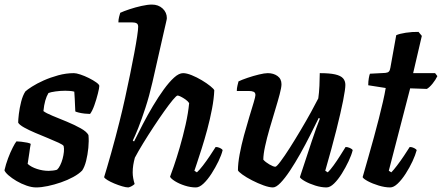

<svg xmlns="http://www.w3.org/2000/svg" viewBox="-24 -820 1934 840"><path d="M134 0Q115 0 92 -8Q69 -16 48.2 -28.2Q27.5 -40.5 13 -53.2Q-1.5 -66 -4.5 -75Q1.5 -101.5 11.5 -128Q21.5 -154.5 31.8 -174.5Q42 -194.5 48 -201.5Q56 -201.5 69.2 -200Q82.5 -198.5 94.8 -196Q107 -193.5 110.5 -190.5Q107.5 -176 104.5 -152.5Q101.5 -129 97 -103Q112.5 -89 138 -80.8Q163.5 -72.5 189 -72.5Q197 -72.5 207.5 -73.8Q218 -75 225.5 -77.5Q233 -84 239.2 -96.8Q245.5 -109.5 249.8 -125Q254 -140.5 255.5 -155.5Q257 -170.5 254.5 -181Q252 -186.5 232.5 -195.5Q213 -204.5 185.5 -215.8Q158 -227 130.2 -238.8Q102.5 -250.5 81.5 -262.2Q60.5 -274 55.5 -283.5Q55.5 -296 58.5 -321.5Q61.5 -347 68.5 -374.8Q75.5 -402.5 87 -420Q95.5 -428 116.2 -441.2Q137 -454.5 166.5 -467.8Q196 -481 230.5 -490.5Q265 -500 299.5 -500Q309.5 -500 327.8 -494Q346 -488 365 -478.5Q384 -469 397.2 -459.5Q410.5 -450 410.5 -444Q410.5 -435.5 404.2 -410.5Q398 -385.5 389 -360Q380 -334.5 370 -321.5Q360.5 -321.5 346.5 -323Q332.5 -324.5 320.5 -327.5Q308.5 -330.5 305.5 -332.5Q305 -347 304.2 -360.2Q303.5 -373.5 303 -387.8Q302.5 -402 301 -419Q292 -421.5 281 -422.2Q270 -423 261.5 -423Q240.5 -423 219 -420Q197.5 -417 188 -413Q179.5 -399 174 -379.5Q168.5 -360 166 -334Q177.5 -325 206.2 -313.2Q235 -301.5 268.2 -287.8Q301.5 -274 328.5 -259Q355.5 -244 363 -229Q365.5 -203.5 362.5 -173.2Q359.5 -143 352.8 -116.2Q346 -89.5 335.5 -74Q321 -59 296.2 -45.5Q271.5 -32 242.5 -22Q213.5 -12 185 -6Q156.5 0 134 0Z M537.5 0Q527 0 510.2 -5Q493.5 -10 476 -17.2Q458.5 -24.5 446 -32.2Q433.5 -40 431.5 -45Q436 -59.5 444.2 -87.2Q452.5 -115 462.2 -149.8Q472 -184.5 481.5 -220.5Q491 -256.5 498.5 -286.5Q511.5 -338 523.2 -391.2Q535 -444.5 545.2 -494.8Q555.5 -545 563.5 -587.8Q571.5 -630.5 576 -660.8Q580.5 -691 580.5 -703Q580.5 -714.5 573.5 -718.2Q566.5 -722 554 -722H494Q494 -734 497 -746Q500 -758 502 -764Q517 -771 542.5 -779.5Q568 -788 595 -794Q622 -800 640.5 -800Q669 -800 687.5 -782.8Q706 -765.5 706 -740.5Q706 -736.5 702.2 -720.8Q698.5 -705 692 -676.5L643 -460.5Q629 -399.5 612.2 -348.2Q595.5 -297 581 -260.5Q566.5 -224 557 -205L562.5 -201Q579.5 -235.5 600.5 -276Q621.5 -316.5 645 -356Q668.5 -395.5 692.2 -428.2Q716 -461 737.5 -480.5Q759 -500 777 -500Q792.5 -500 814.8 -491Q837 -482 858.8 -469Q880.5 -456 896 -443.5Q911.5 -431 913.5 -425Q912 -388 903.5 -343.5Q895 -299 882.8 -253.5Q870.5 -208 858.2 -169.5Q846 -131 837.2 -105Q828.5 -79 826.5 -73L837.5 -66Q849 -76.5 864 -96Q879 -115.5 894 -137.8Q909 -160 919.5 -177Q929 -177 938.5 -172.5Q948 -168 950 -163Q945 -142 931.8 -114.5Q918.5 -87 901.5 -60.5Q884.5 -34 866.5 -17Q848.5 0 833 0Q809.5 0 784.5 -8Q759.5 -16 741.2 -27.5Q723 -39 720 -47Q724.5 -58.5 736.5 -93Q748.5 -127.5 762.5 -175.5Q776.5 -223.5 788 -274.5Q799.5 -325.5 803.5 -369Q797.5 -378 787 -385.2Q776.5 -392.5 767 -397.2Q757.5 -402 753 -402Q748 -402 732 -382.8Q716 -363.5 694 -332.5Q672 -301.5 648 -265Q624 -228.5 602.2 -193Q580.5 -157.5 566 -130Q561.5 -113.5 559 -98Q556.5 -82.5 556.5 -65.5Q556.5 -53 558.8 -40.5Q561 -28 565 -15Q560.5 -10.5 552.8 -6Q545 -1.5 537.5 0Z M1170 0Q1154 0 1129 -9Q1104 -18 1078.8 -31Q1053.5 -44 1036.2 -56.5Q1019 -69 1017 -75Q1017 -105 1024.5 -145.2Q1032 -185.5 1043.5 -227.8Q1055 -270 1066.5 -307.8Q1078 -345.5 1085.8 -371.5Q1093.5 -397.5 1093.5 -404Q1093.5 -415 1085.5 -418.5Q1077.5 -422 1064.5 -422H1012Q1012 -434 1015 -446Q1018 -458 1019.5 -464Q1034 -471 1059 -479.5Q1084 -488 1108.8 -494Q1133.5 -500 1147.5 -500Q1172.5 -500 1190 -487.5Q1207.5 -475 1207.5 -451.5Q1207.5 -437.5 1199.5 -407.2Q1191.5 -377 1179.5 -337.8Q1167.5 -298.5 1155.5 -257.2Q1143.5 -216 1135.8 -180.2Q1128 -144.5 1128 -121.5Q1137.5 -110.5 1154.8 -100.5Q1172 -90.5 1180.5 -90.5Q1186 -90.5 1203.2 -113.5Q1220.5 -136.5 1243.8 -173Q1267 -209.5 1291.5 -250.8Q1316 -292 1336.5 -329.2Q1357 -366.5 1368.5 -389.5Q1372 -413.5 1373.5 -444.8Q1375 -476 1375 -500Q1418 -500 1442.2 -494.5Q1466.5 -489 1476.8 -477.5Q1487 -466 1487 -448.5Q1487 -430 1477 -379.2Q1467 -328.5 1447.5 -251Q1428 -173.5 1399 -73L1410 -66Q1421 -76.5 1435.5 -96.5Q1450 -116.5 1464.2 -139Q1478.5 -161.5 1488 -177Q1497 -177 1507 -172.5Q1517 -168 1519 -163Q1514 -142 1501 -114.5Q1488 -87 1471.5 -60.5Q1455 -34 1437.5 -17Q1420 0 1404.5 0Q1381.5 0 1355.2 -8.2Q1329 -16.5 1310 -27.2Q1291 -38 1288 -45L1339.5 -201Q1350 -233 1360 -260.5Q1370 -288 1375.5 -301L1370.5 -304Q1354 -270 1333.2 -229Q1312.5 -188 1289.8 -147.5Q1267 -107 1244.8 -73.5Q1222.5 -40 1203.2 -20Q1184 0 1170 0Z M1683 0Q1660 0 1632.8 -8.2Q1605.5 -16.5 1585.5 -27.2Q1565.5 -38 1562.5 -45Q1575 -88.5 1587.5 -132.5Q1600 -176.5 1611.8 -219.2Q1623.5 -262 1633.5 -301.2Q1643.5 -340.5 1651.2 -374.2Q1659 -408 1663.5 -435L1587 -447Q1587 -463.5 1589.5 -477.8Q1592 -492 1594.5 -497.5L1661.5 -501Q1672.5 -502 1677.2 -506.8Q1682 -511.5 1684 -524L1709.5 -666Q1723.5 -672.5 1751.5 -676.8Q1779.5 -681 1807 -680.5L1821.5 -663L1783.5 -500H1879.5L1889.5 -487Q1882 -471 1868.5 -454.2Q1855 -437.5 1843.5 -431L1770.5 -433.5L1677 -73L1688 -66Q1698 -76 1713.2 -96Q1728.5 -116 1743.5 -138.5Q1758.5 -161 1768.5 -177Q1778.5 -177 1787.8 -172.2Q1797 -167.5 1799 -163Q1793.5 -142 1780.8 -114.5Q1768 -87 1751 -60.5Q1734 -34 1716.2 -17Q1698.5 0 1683 0Z"/></svg>

Font: Texturina Medium
Style: Italic
Weight: 500
Italic angle: -11°
Designer: Guillermo Torres Carreño
Foundry: Omnibus-Type
Version: Version 1.002